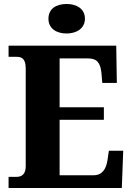

<svg xmlns="http://www.w3.org/2000/svg" viewBox="-20 -943 663 963"><path d="M314 -775C363 -775 406 -800 406 -849C406 -900 363 -923 314 -923C263 -923 223 -900 223 -849C223 -800 263 -775 314 -775ZM23 0H591L598 -187H526L519 -139C512 -95 493 -64 449 -64H279V-342H501V-405H279V-650H422C468 -650 484 -626 489 -575L493 -527H566L563 -714H23V-658H62C87 -658 109 -651 109 -600V-109C109 -74 93 -56 64 -56H23Z"/></svg>

Font: Noto Serif Georgian SemiCondensed ExtraBold
Style: Regular
Weight: 800
Width: 4
Designer: Monotype Design Team, Akaki Razmadze
Foundry: Google LLC
Version: Version 2.003